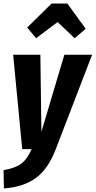

<svg xmlns="http://www.w3.org/2000/svg" viewBox="-42 -839 538 1080"><path d="M271 2Q228 113 158.5 163Q89 213 -20 221L-22 118Q43 107 76.5 82.5Q110 58 136 0H83L32 -531H185L191 -98L320 -531H476ZM161 -624 111 -684 248 -819H337L440 -677L378 -624L282 -715Z"/></svg>

Font: Fira Sans Extra Condensed
Style: Bold Italic
Weight: 700
Width: 3
Italic angle: -8°
Designer: Carrois Corporate & Edenspiekermann AG
Foundry: Carrois Corporate GbR & Edenspiekermann AG
Version: Version 4.203